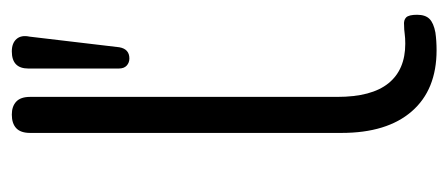

<svg xmlns="http://www.w3.org/2000/svg" viewBox="-237 -514 759 325"><g transform="rotate(-90 142.5 -351.5)"><path d="M220 8Q153 8 116.5 -34Q80 -76 80 -153V-680Q80 -696 88 -703.5Q96 -711 111 -711Q125 -711 133 -703.5Q141 -696 141 -680V-160Q141 -102 164 -73.5Q187 -45 231 -45Q241 -45 248 -46Q255 -47 262 -47Q271 -48 275.5 -43.5Q280 -39 280 -25Q280 -11 273 -4Q266 3 250 6Q243 7 235.5 7.5Q228 8 220 8ZM206 -512Q199 -512 194 -516.5Q189 -521 189 -530V-683Q189 -711 218 -711Q232 -711 239 -703Q246 -695 243 -681L225 -529Q222 -512 206 -512Z"/></g></svg>

Font: Nunito ExtraLight Light
Style: Regular
Weight: 300
Version: Version 3.602